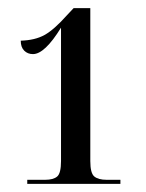

<svg xmlns="http://www.w3.org/2000/svg" viewBox="-20 -838 359 472"><path d="M47 -386V-396H91Q111 -396 120.5 -404Q130 -412 130 -442V-770Q90 -705 61 -705Q48 -705 39.5 -713.5Q31 -722 31 -738Q66 -739 89.5 -752Q113 -765 145 -801L161 -818H202V-442Q202 -412 212 -404Q222 -396 242 -396H276V-386Z"/></svg>

Font: Noto Serif Display ExtraCondensed Medium
Style: Regular
Weight: 500
Width: 2
Designer: Monotype Design Team
Foundry: Monotype Imaging Inc.
Version: Version 2.009